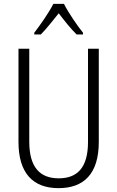

<svg xmlns="http://www.w3.org/2000/svg" viewBox="-20 -1060 609 997"><path d="M312 -1040H257C235 -996 189 -930 158 -890V-881H192C220 -909 255 -954 285 -991C314 -953 347 -911 378 -881H411V-890C384 -923 335 -994 312 -1040ZM493 -323V-807H437V-323C437 -189 381 -134 285 -134C187 -134 132 -192 132 -324V-807H76V-323C76 -162 150 -83 284 -83C414 -83 493 -156 493 -323Z"/></svg>

Font: Noto Sans Telugu UI Condensed Light
Style: Regular
Weight: 300
Width: 3
Designer: Jelle Bosma - Monotype Design Team
Foundry: Monotype Imaging Inc.
Version: Version 2.005